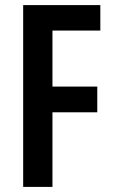

<svg xmlns="http://www.w3.org/2000/svg" viewBox="-20 -734 452 754"><path d="M186 0H71V-714H374V-614H186V-394H362V-293H186Z"/></svg>

Font: Noto Sans Gurmukhi ExtraCondensed SemiBold
Style: Regular
Weight: 600
Width: 2
Designer: Jelle Bosma - Monotype Design Team
Foundry: Monotype Imaging Inc.
Version: Version 2.004; ttfautohint (v1.8.4.7-5d5b)